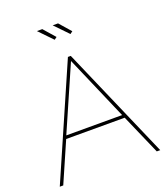

<svg xmlns="http://www.w3.org/2000/svg" viewBox="-162 -1031 999 1144"><g transform="rotate(-20 337.0 -459.0)"><path d="M328 -710H346L655 0H633L522 -254H151L40 0H18ZM513 -274 337 -681 159 -274ZM307 -918H341L405 -845L389 -833ZM207 -918H241L305 -845L289 -833Z"/></g></svg>

Font: Raleway Thin Thin
Style: Regular
Weight: 250
Version: Version 4.026